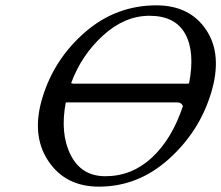

<svg xmlns="http://www.w3.org/2000/svg" viewBox="-20 -684 827 718"><path d="M664 -287Q659 -301 643 -301H238H226Q204 -185 244 -105Q284 -25 374 -25Q473 -25 548 -94.5Q623 -164 664 -287ZM687 -372Q710 -490 672.5 -557.5Q635 -625 539 -625Q446 -625 365 -551Q284 -477 246 -373Q252 -371 256 -371H678Q680 -371 683 -371.5Q686 -372 687 -372ZM139 -320Q183 -464 298.5 -564Q414 -664 565 -664Q690 -664 751.5 -571.5Q813 -479 769 -335Q725 -191 610.5 -88.5Q496 14 350 14Q224 14 160 -83Q96 -180 139 -320Z"/></svg>

Font: EB Garamond 12
Style: Italic
Weight: 400
Italic angle: -17°
Version: Version 0.016; ttfautohint (v1.8.4)